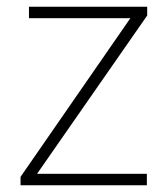

<svg xmlns="http://www.w3.org/2000/svg" viewBox="-20 -550 499 570"><path d="M416 0H41V-25L367 -496H66V-530H417V-504L90 -34H416Z"/></svg>

Font: Noto Sans Khmer UI ExtraLight
Style: Regular
Weight: 200
Designer: Danh Hong and the Monotype Design Team
Foundry: Monotype Imaging Inc.
Version: Version 2.002; ttfautohint (v1.8.4.7-5d5b)